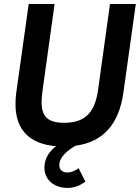

<svg xmlns="http://www.w3.org/2000/svg" viewBox="-20 -717 699 960"><path d="M317 222.5C355.5 222.5 383 208.5 407 191L373 124C354.5 138.5 334 145.5 316.5 145.5C294 145.5 276.5 133.5 276.5 108C276.5 66 324.5 30.5 358 11.5C494.5 -7 574.5 -94 597 -254L659 -697H530L470.5 -269C455.5 -162.5 413 -103 301 -103C217 -103 188 -136.5 188 -205.5C188 -222 189.5 -241.5 192.5 -263L253 -697H123.5L61.5 -255C58.5 -234.5 57.5 -214.5 57.5 -196.5C57.5 -68 127 3 260.5 14C232 35.5 202 70.5 202 121C202 182.5 251.5 222.5 317 222.5Z"/></svg>

Font: HK Grotesk
Style: Bold Italic
Weight: 700
Italic angle: -16°
Designer: Alfredo Marco Pradil
Foundry: Hanken Design Co.
Version: Version 3.001;FEAKit 1.0